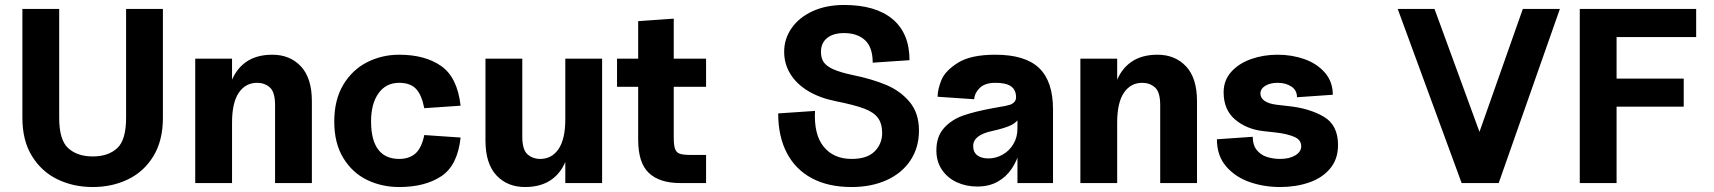

<svg xmlns="http://www.w3.org/2000/svg" viewBox="-20 -736 6890 772"><path d="M70 -262V-700H218V-262Q218 -173 254.5 -140Q291 -107 353 -107Q415 -107 451 -140Q487 -173 487 -262V-700H635V-262Q635 -171 597 -108.5Q559 -46 495 -15Q431 16 353 16Q275 16 211 -15Q147 -46 108.5 -108.5Q70 -171 70 -262Z M1014 -403Q967 -403 940 -363Q913 -323 913 -243L887 -263Q887 -344 907 -400.5Q927 -457 969 -486.5Q1011 -516 1075 -516Q1146 -516 1190 -469Q1234 -422 1234 -329V0H1086V-313Q1086 -366 1065 -384.5Q1044 -403 1014 -403ZM765 -500H913V0H765Z M1324 -247Q1324 -335 1360.5 -395.5Q1397 -456 1456.5 -486Q1516 -516 1585 -516Q1689 -516 1754 -470.5Q1819 -425 1832 -311L1686 -301Q1675 -356 1652 -379.5Q1629 -403 1585 -403Q1532 -403 1502 -361Q1472 -319 1472 -248Q1472 -173 1500.5 -135Q1529 -97 1585 -97Q1625 -97 1650 -118.5Q1675 -140 1686 -193L1832 -183Q1820 -71 1754.5 -27.5Q1689 16 1585 16Q1515 16 1456 -12.5Q1397 -41 1360.5 -100.5Q1324 -160 1324 -247Z M1932 -171V-500H2080V-187Q2080 -134 2101 -115.5Q2122 -97 2152 -97Q2199 -97 2226 -137Q2253 -177 2253 -257L2279 -237Q2279 -156 2259 -99.5Q2239 -43 2197 -13.5Q2155 16 2091 16Q2020 16 1976 -31Q1932 -78 1932 -171ZM2253 -500H2401V0H2253Z M2546 -174V-651L2689 -661V-185Q2689 -153 2694 -138Q2699 -123 2713 -118Q2727 -113 2757 -113H2819V0H2715Q2632 0 2589 -40.5Q2546 -81 2546 -174ZM2461 -500H2819V-387H2461Z M3109 -280 3257 -290Q3252 -195 3292 -146Q3332 -97 3404 -97Q3467 -97 3497 -127.5Q3527 -158 3527 -201Q3527 -239 3510 -262Q3493 -285 3454.5 -299.5Q3416 -314 3341 -329Q3276 -342 3229.5 -370Q3183 -398 3158 -438.5Q3133 -479 3133 -528Q3133 -580 3163 -623Q3193 -666 3247.5 -691Q3302 -716 3374 -716Q3501 -716 3569 -659Q3637 -602 3637 -494L3489 -484Q3489 -546 3458 -574.5Q3427 -603 3374 -603Q3330 -603 3305.5 -583Q3281 -563 3281 -528Q3281 -502 3292 -486Q3303 -470 3330.5 -457.5Q3358 -445 3410 -434Q3488 -418 3544.5 -394Q3601 -370 3638 -325.5Q3675 -281 3675 -211Q3675 -143 3641 -91.5Q3607 -40 3545.5 -12Q3484 16 3404 16Q3311 16 3245 -19Q3179 -54 3144 -120.5Q3109 -187 3109 -280Z M3745 -131Q3745 -187 3775.5 -221Q3806 -255 3853 -271.5Q3900 -288 3972 -301L3994 -305Q4026 -310 4040 -314.5Q4054 -319 4061 -329Q4068 -339 4064 -360Q4059 -382 4039.5 -392.5Q4020 -403 3982 -403Q3941 -403 3920 -383Q3899 -363 3897 -337L3750 -347Q3750 -376 3765 -413.5Q3780 -451 3831.5 -483.5Q3883 -516 3982 -516Q4102 -516 4158 -462.5Q4214 -409 4214 -296V0H4071V-129H4080Q4069 -89 4047.5 -57Q4026 -25 3991.5 -5.5Q3957 14 3909 14Q3864 14 3826.5 -3.5Q3789 -21 3767 -54Q3745 -87 3745 -131ZM4071 -219V-269H4080Q4073 -247 4048 -234Q4023 -221 3968 -209Q3931 -201 3912 -186Q3893 -171 3893 -149Q3893 -124 3909.5 -111.5Q3926 -99 3954 -99Q3984 -99 4011 -114Q4038 -129 4054.5 -156.5Q4071 -184 4071 -219Z M4573 -403Q4526 -403 4499 -363Q4472 -323 4472 -243L4446 -263Q4446 -344 4466 -400.5Q4486 -457 4528 -486.5Q4570 -516 4634 -516Q4705 -516 4749 -469Q4793 -422 4793 -329V0H4645V-313Q4645 -366 4624 -384.5Q4603 -403 4573 -403ZM4324 -500H4472V0H4324Z M4873 -176 5017 -186Q5017 -153 5033 -133Q5049 -113 5074 -105Q5099 -97 5127 -97Q5165 -97 5188.5 -111.5Q5212 -126 5212 -148Q5212 -174 5183.5 -186Q5155 -198 5112 -203L5058 -209Q4991 -217 4945.5 -256Q4900 -295 4900 -365Q4900 -413 4930.5 -447Q4961 -481 5010.5 -498.5Q5060 -516 5117 -516Q5175 -516 5225.5 -498Q5276 -480 5307.5 -443.5Q5339 -407 5339 -355L5195 -345Q5195 -373 5172.5 -388Q5150 -403 5117 -403Q5087 -403 5067.5 -391Q5048 -379 5048 -360Q5048 -342 5064.5 -330.5Q5081 -319 5112 -315L5164 -309Q5246 -300 5303 -266.5Q5360 -233 5360 -153Q5360 -96 5328 -58Q5296 -20 5243 -2Q5190 16 5127 16Q5062 16 5004.5 -4Q4947 -24 4910 -67Q4873 -110 4873 -176Z M5600 -700H5748L5944 -164H5914L6103 -700H6252L6006 0H5857Z M6332 -700H6480V0H6332ZM6400 -420H6750V-307H6400ZM6400 -700H6800V-587H6400Z"/></svg>

Font: Uncut Sans VF
Style: Regular
Weight: 400
Designer: Kasper Nordkvist
Foundry: Uncut Type
Version: Version 1.100;FEAKit 1.0